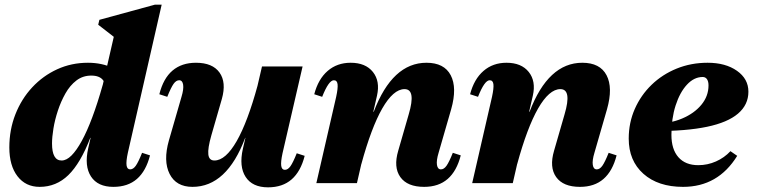

<svg xmlns="http://www.w3.org/2000/svg" viewBox="-20 -785 3243 823"><path d="M150 16Q90 16 55 -29.5Q20 -75 20 -153Q20 -229 46 -295Q72 -361 118 -410.5Q164 -460 225 -488Q286 -516 357 -516Q417 -516 465.5 -493Q514 -470 537 -430L437 -374Q437 -421 422 -441Q407 -461 371 -461Q335 -461 307.5 -440Q280 -419 260.5 -384.5Q241 -350 228 -310.5Q215 -271 209 -234Q203 -197 203 -170Q203 -97 244 -97Q265 -97 286.5 -118.5Q308 -140 330.5 -181Q353 -222 375.5 -282Q398 -342 420 -420L478 -385V-194H367Q325 -85 273 -34.5Q221 16 150 16ZM466 16Q399 16 370 -28.5Q341 -73 358 -149L484 -698L504 -599L401 -679L406 -700L644 -765H673L528 -130Q520 -93 522.5 -76Q525 -59 538 -59Q551 -59 562 -74.5Q573 -90 589 -130L623 -119Q606 -52 567 -18Q528 16 466 16Z M805 16Q735 16 707 -39.5Q679 -95 704 -183L758 -370Q768 -403 765 -422Q762 -441 748 -441Q735 -441 724 -425.5Q713 -410 697 -370L663 -381Q680 -449 719.5 -482.5Q759 -516 820 -516Q891 -516 921 -474Q951 -432 931 -361L886 -205Q870 -149 873 -123Q876 -97 899 -97Q923 -97 947 -118Q971 -139 994.5 -180Q1018 -221 1040.5 -281Q1063 -341 1084 -418H1139V-194H1031Q952 16 805 16ZM1129 18Q1062 18 1033 -26.5Q1004 -71 1021 -147L1103 -500H1277L1191 -128Q1183 -91 1185.5 -74Q1188 -57 1201 -57Q1214 -57 1225 -72.5Q1236 -88 1252 -128L1286 -117Q1269 -50 1230 -16Q1191 18 1129 18Z M1798 16Q1726 16 1696 -26Q1666 -68 1687 -139L1732 -295Q1764 -403 1714 -403Q1690 -403 1666 -382Q1642 -361 1618.5 -320Q1595 -279 1572.5 -219Q1550 -159 1529 -82H1474V-306H1582Q1662 -516 1808 -516Q1884 -516 1912 -462.5Q1940 -409 1914 -317L1860 -130Q1850 -97 1853 -78Q1856 -59 1870 -59Q1883 -59 1894 -74.5Q1905 -90 1921 -130L1955 -119Q1938 -52 1899 -18Q1860 16 1798 16ZM1336 0 1421 -370Q1429 -407 1427 -424Q1425 -441 1411 -441Q1389 -441 1361 -370L1327 -381Q1344 -446 1384.5 -481Q1425 -516 1483 -516Q1547 -516 1578.5 -476.5Q1610 -437 1596 -375L1510 0Z M2466 16Q2394 16 2364 -26Q2334 -68 2355 -139L2400 -295Q2432 -403 2382 -403Q2358 -403 2334 -382Q2310 -361 2286.5 -320Q2263 -279 2240.5 -219Q2218 -159 2197 -82H2142V-306H2250Q2330 -516 2476 -516Q2552 -516 2580 -462.5Q2608 -409 2582 -317L2528 -130Q2518 -97 2521 -78Q2524 -59 2538 -59Q2551 -59 2562 -74.5Q2573 -90 2589 -130L2623 -119Q2606 -52 2567 -18Q2528 16 2466 16ZM2004 0 2089 -370Q2097 -407 2095 -424Q2093 -441 2079 -441Q2057 -441 2029 -370L1995 -381Q2012 -446 2052.5 -481Q2093 -516 2151 -516Q2215 -516 2246.5 -476.5Q2278 -437 2264 -375L2178 0Z M2908 16Q2801 16 2738 -40Q2675 -96 2675 -191Q2675 -259 2701 -318Q2727 -377 2773 -421.5Q2819 -466 2880.5 -491Q2942 -516 3013 -516Q3090 -516 3139 -481.5Q3188 -447 3188 -392Q3188 -336 3143.5 -298Q3099 -260 3010.5 -241.5Q2922 -223 2788 -223V-255Q2852 -255 2904 -277Q2956 -299 2986.5 -336Q3017 -373 3017 -419Q3017 -436 3010.5 -445.5Q3004 -455 2992 -455Q2955 -455 2924.5 -422Q2894 -389 2876 -333Q2858 -277 2858 -207Q2858 -145 2888 -111Q2918 -77 2973 -77Q3013 -77 3049 -93Q3085 -109 3111 -137L3140 -117Q3058 16 2908 16Z"/></svg>

Font: Platypi Light ExtraBold
Style: Italic
Weight: 800
Italic angle: -13°
Version: Version 1.200